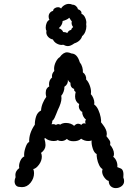

<svg xmlns="http://www.w3.org/2000/svg" viewBox="-20 -967 713 987"><path d="M614 -54Q618 -46 618 -36Q618 -20 605 -10Q592 0 575 0Q560 0 549.5 -9.5Q539 -19 539 -37Q528 -39 516.5 -54.5Q505 -70 505 -86Q505 -90 507 -98Q497 -103 489.5 -118.5Q482 -134 479 -151Q476 -168 477 -175Q464 -181 456.5 -204.5Q449 -228 451 -245Q444 -242 434 -242Q414 -242 397 -254Q384 -241 358 -241Q334 -241 324 -253Q311 -242 296 -242Q284 -242 277 -247Q270 -242 256 -242Q244 -242 232 -246Q220 -250 213 -257Q212 -257 208 -255Q214 -236 214 -221Q214 -198 191 -181Q195 -173 195 -162Q195 -140 180 -120Q165 -100 151 -98Q155 -89 155 -77Q155 -50 137 -27.5Q119 -5 93 -5Q86 -5 82 -6Q69 -6 62 -14Q55 -22 55 -35Q55 -44 60 -56Q59 -60 59 -68Q59 -88 79 -103Q78 -106 78 -112Q78 -127 85.5 -142.5Q93 -158 105 -163Q104 -165 104 -172Q104 -189 112 -211.5Q120 -234 130 -237Q128 -281 159 -326Q159 -349 166 -369.5Q173 -390 191 -399Q192 -418 200 -437Q208 -456 218 -469Q215 -480 215 -489Q215 -503 220.5 -511.5Q226 -520 233 -522Q232 -526 232 -534Q232 -556 248 -569L247 -575Q247 -590 259 -602Q258 -606 258 -613Q258 -631 267 -649Q276 -667 287 -673Q305 -698 325 -698Q334 -698 348 -692Q377 -691 390 -647Q399 -636 403 -621.5Q407 -607 406 -595Q415 -589 419.5 -579Q424 -569 423 -558Q433 -549 440.5 -530Q448 -511 448 -494Q448 -486 447 -483Q454 -476 459.5 -463Q465 -450 465 -439Q465 -433 464 -430Q477 -421 485.5 -402Q494 -383 497.5 -364.5Q501 -346 499 -339Q501 -336 510 -324.5Q519 -313 524 -301.5Q529 -290 529 -280Q529 -271 527 -267Q531 -262 536 -255.5Q541 -249 544 -244Q547 -239 547 -232Q547 -225 546 -222Q554 -214 560 -201Q566 -188 566 -176Q566 -166 562 -161Q573 -153 579 -138Q585 -123 583 -108Q583 -108 600.5 -101Q618 -94 614 -54ZM420 -331Q418 -337 418 -340Q418 -348 422 -352Q413 -359 407.5 -370Q402 -381 403 -392Q396 -394 390.5 -402.5Q385 -411 385 -421Q385 -424 387 -432Q366 -445 366 -471Q366 -481 369 -494Q368 -495 364 -498.5Q360 -502 361 -510Q341 -516 342 -542Q334 -546 329 -557Q331 -534 311 -521Q312 -510 307 -496Q302 -482 295 -475Q296 -471 296 -462Q296 -439 277 -401Q272 -390 269 -381Q265 -371 260.5 -361Q256 -351 249 -346Q249 -336 245 -328L253 -329Q263 -329 268 -324Q271 -329 280 -329Q286 -329 289 -326Q301 -335 319 -335Q332 -335 343 -331Q354 -327 361 -320Q371 -331 382 -331Q389 -331 399 -325Q401 -331 408 -332.5Q415 -334 420 -331ZM215 -825Q215 -838 220 -849.5Q225 -861 234 -865Q230 -873 230 -882Q230 -893 236.5 -901Q243 -909 253 -911Q253 -919 261 -924.5Q269 -930 278 -930Q288 -930 294 -923Q299 -933 310.5 -940Q322 -947 334 -947Q344 -947 352 -943Q363 -943 371.5 -935Q380 -927 380 -920Q401 -913 399 -896Q412 -891 419 -873.5Q426 -856 423 -843Q424 -839 424 -832Q424 -818 418.5 -804Q413 -790 402 -781Q399 -769 388.5 -759Q378 -749 362 -744Q343 -730 329 -730Q318 -730 305 -737Q303 -736 297 -736Q284 -736 271 -743.5Q258 -751 252 -764Q237 -767 227.5 -777.5Q218 -788 218 -801Q218 -806 219 -809Q215 -814 215 -825ZM346 -813Q346 -817 349.5 -821.5Q353 -826 356 -828Q348 -838 348 -849Q348 -855 349 -858Q345 -861 341.5 -867.5Q338 -874 336 -876Q331 -870 320.5 -865.5Q310 -861 302 -859Q301 -838 282 -822Q299 -817 305 -802H309Q319 -802 326 -797Q328 -803 334 -808Q340 -813 346 -813Z"/></svg>

Font: Pangolin
Style: Regular
Weight: 400
Designer: Kevin Burke
Foundry: Google, Inc.
Version: Version 1.101